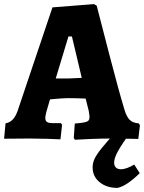

<svg xmlns="http://www.w3.org/2000/svg" viewBox="-28 -675 703 937"><path d="M332 -1 337 -72Q371 -75 385 -78Q399 -81 404 -87Q409 -93 409 -107Q409 -110 405 -134L390 -194Q338 -196 305 -196Q282 -196 238 -192L216 -190L198 -128Q193 -106 193 -100Q193 -85 201.5 -79.5Q210 -74 233 -74H269L275 -66L267 5Q252 4 204.5 2.5Q157 1 118 1L-8 2L-1 -73Q20 -77 34 -91.5Q48 -106 58 -134L228 -639L431 -655L444 -647Q459 -588 505.5 -409Q552 -230 579 -141Q589 -106 604.5 -90.5Q620 -75 649 -73L655 -64L647 3Q633 3 595.5 2Q558 1 517 1Q461 1 407 3.5Q353 6 338 7ZM306 -292Q311 -292 371 -295L323 -497H306L244 -292ZM424 142Q424 121 433 101Q442 81 467 49.5Q492 18 547 -42H617Q565 31 547 64Q529 97 529 119Q529 134 537.5 142.5Q546 151 562 151Q576 151 593.5 144.5Q611 138 627 128L654 170Q590 233 545 242Q492 242 458 214Q424 186 424 142Z"/></svg>

Font: Alegreya ExtraBold
Style: Regular
Weight: 800
Designer: Juan Pablo del Peral
Foundry: Huerta Tipografica
Version: Version 2.007; ttfautohint (v1.6)